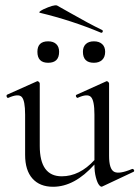

<svg xmlns="http://www.w3.org/2000/svg" viewBox="-20 -706 533 734"><path d="M133 -657Q124 -659 145 -670Q186 -689 198 -685Q216 -675 249.5 -656Q283 -637 312.5 -621Q342 -605 371 -591Q373 -590 373 -587Q373 -584 371 -582Q369 -580 366 -581Q254 -628 133 -657ZM164 -466Q123 -466 123 -508Q123 -548 164 -548Q184 -548 195 -537.5Q206 -527 206 -508Q206 -466 164 -466ZM382 -508Q382 -488 370.5 -477Q359 -466 339 -466Q297 -466 297 -508Q297 -527 308 -537.5Q319 -548 339 -548Q359 -548 370.5 -537.5Q382 -527 382 -508ZM485 -60Q488 -61 490.5 -58.5Q493 -56 493 -53Q493 -50 490 -49L371 7Q366 10 359 1.5Q352 -7 346.5 -28Q341 -49 341 -76V-77Q265 8 183 8Q132 8 104 -23.5Q76 -55 76 -114V-268Q76 -322 63 -335.5Q50 -349 12 -332Q9 -331 7 -333.5Q5 -336 5 -339.5Q5 -343 7 -344L121 -395Q124 -397 128 -393.5Q132 -390 132 -387V-148Q132 -32 216 -32Q284 -32 341 -94V-268Q341 -322 327.5 -335.5Q314 -349 277 -332Q275 -331 272.5 -334Q270 -337 270 -340Q270 -343 273 -344L386 -395Q389 -397 393 -393.5Q397 -390 397 -387V-110Q397 -60 416 -49.5Q435 -39 485 -60Z"/></svg>

Font: Cormorant
Style: Regular
Weight: 400
Designer: Christian Thalmann (Catharsis Fonts)
Version: Version 1.000;PS 001.000;hotconv 1.0.70;makeotf.lib2.5.58329